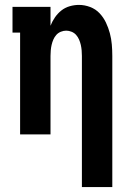

<svg xmlns="http://www.w3.org/2000/svg" viewBox="-20 -548 540 783"><path d="M314 215V-320Q314 -331 313 -342.5Q312 -354 309.5 -365Q307 -376 302.5 -386.5Q298 -397 290.5 -405.5Q283 -414 272 -418.5Q261 -423 250 -423Q239 -423 228 -418.5Q217 -414 209.5 -405.5Q202 -397 197.5 -386.5Q193 -376 190.5 -365Q188 -354 187 -342.5Q186 -331 186 -320V0H62V-415H31V-520H186V-443Q193 -461 204 -477Q215 -493 230 -505Q245 -517 264 -522.5Q283 -528 302 -528Q325 -528 347.5 -519.5Q370 -511 386 -494Q402 -477 412 -456Q422 -435 428 -412.5Q434 -390 436 -366.5Q438 -343 438 -320V215Z"/></svg>

Font: Iosevka Curly Slab Extrabold
Style: Regular
Weight: 800
Monospace: yes
Designer: Belleve Invis
Foundry: Belleve Invis
Version: Version 22.1.2; ttfautohint (v1.8.4)